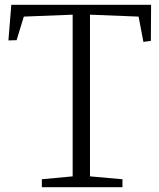

<svg xmlns="http://www.w3.org/2000/svg" viewBox="-20 -778 660 798"><path d="M282 -45V-717L79 -709L49 -611L15 -610L27 -758H608L607 -608L576 -604L556 -709L354 -717V-45L489 -33V0H154V-33Z"/></svg>

Font: Martel UltraLight
Style: Regular
Weight: 250
Designer: Dan Reynolds
Foundry: Dan Reynolds
Version: Version 1.001; ttfautohint (v1.1) -l 5 -r 5 -G 72 -x 0 -D la